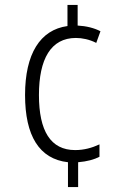

<svg xmlns="http://www.w3.org/2000/svg" viewBox="-20 -744 505 774"><path d="M293 -641V-724H252V-639C142 -624 81 -527 81 -361C81 -197 138 -103 254 -90V10H295V-90C331 -93 360 -101 381 -112V-162C351 -148 319 -139 283 -139C184 -139 137 -216 137 -361C137 -506 185 -591 286 -591C311 -591 341 -585 368 -571L385 -618C360 -631 329 -639 293 -641Z"/></svg>

Font: Noto Sans Thai Cond Light
Style: Regular
Weight: 300
Width: 3
Designer: Monotype Design Team
Foundry: Monotype Imaging Inc.
Version: Version 2.002